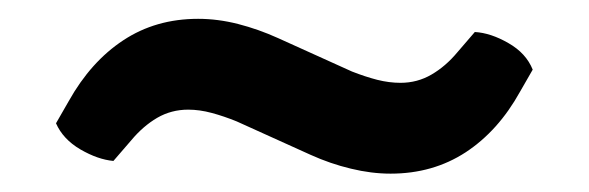

<svg xmlns="http://www.w3.org/2000/svg" viewBox="-20 -396 626 204"><path d="M354 -320Q368 -314.5 380.8 -311.2Q393.5 -308 405.5 -308Q423.5 -308 438.5 -316.8Q453.5 -325.5 466 -340.5L484.5 -362Q501.5 -361 520.2 -350.2Q539 -339.5 546 -322L532.5 -298.5Q509.5 -257 474.8 -234.2Q440 -211.5 395 -211.5Q374.5 -211.5 352.8 -216.8Q331 -222 310 -231.5L231.5 -267Q218 -272.5 205 -276Q192 -279.5 180 -279.5Q162 -279.5 147 -270.8Q132 -262 119.5 -247L100.5 -225Q84 -226.5 65.5 -237.2Q47 -248 39.5 -265L53 -288.5Q76.5 -330.5 111 -353.2Q145.5 -376 190.5 -376Q211.5 -376 233 -370.5Q254.5 -365 275.5 -355.5Z"/></svg>

Font: Signika Light
Style: Regular
Weight: 400
Version: Version 2.003;gftools[0.9.32]